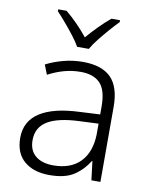

<svg xmlns="http://www.w3.org/2000/svg" viewBox="-86 -828 709 902"><g transform="rotate(10 268.0 -377.0)"><path d="M276 -541Q366 -541 410 -497Q454 -453 454 -358V0H411L400 -90H398Q370 -45 328 -17.5Q286 10 212 10Q136 10 91.5 -28Q47 -66 47 -139Q47 -218 111.5 -260Q176 -302 301 -307L398 -312V-349Q398 -428 366.5 -460.5Q335 -493 274 -493Q233 -493 195 -482.5Q157 -472 119 -452L101 -498Q138 -517 183 -529Q228 -541 276 -541ZM398 -268 308 -264Q206 -260 156 -229.5Q106 -199 106 -138Q106 -89 137 -63.5Q168 -38 222 -38Q305 -38 350.5 -85Q396 -132 398 -217ZM236 -606Q224 -628 203 -655Q182 -682 159 -709Q136 -736 118 -755V-764H158Q185 -742 213.5 -713Q242 -684 264 -656Q288 -684 316.5 -713Q345 -742 372 -764H413V-755Q394 -736 370.5 -709Q347 -682 325.5 -655Q304 -628 292 -606Z"/></g></svg>

Font: BC Sans Light
Style: Regular
Weight: 300
Designer: Monotype Design Team
Foundry: Monotype Imaging Inc.
Version: Version 2.000;GOOG;noto-source:20170915:90ef993387c0